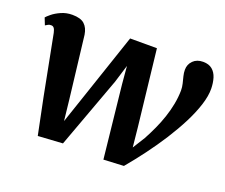

<svg xmlns="http://www.w3.org/2000/svg" viewBox="-104 -721 1033 882"><g transform="rotate(20 413.0 -280.0)"><path d="M153 10 116.5 -168.5 60 -460Q56.5 -476 51.2 -482.5Q46 -489 38 -489Q28.5 -489.5 22.8 -486Q17 -482.5 10 -478.5L-3.5 -512.5Q0.5 -518 16.8 -531.5Q33 -545 58 -556.2Q83 -567.5 112.5 -567.5Q153.5 -567.5 172.2 -550.2Q191 -533 196 -500.5L232 -195.5L243 -95.5L284.5 -218L398.5 -556H529.5L571.5 -183L581 -89.5L618.5 -149.5Q634.5 -179 649.2 -211Q664 -243 675.2 -276.5Q686.5 -310 693 -344Q699.5 -378 700 -411Q700 -428 696 -444.2Q692 -460.5 688 -476.2Q684 -492 684 -507Q684 -533.5 702.2 -551.8Q720.5 -570 751 -570Q779 -570 795.8 -556Q812.5 -542 819.8 -518.5Q827 -495 827.5 -466.5Q828 -430.5 813.5 -385.5Q799 -340.5 773.8 -291Q748.5 -241.5 715.8 -190.2Q683 -139 646 -89.5Q609 -40 572 4L473.5 9L435.5 -346.5L428 -432.5L401.5 -346L273.5 2.5Z"/></g></svg>

Font: Merriweather
Style: Bold Italic
Weight: 700
Italic angle: -7.8°
Version: Version 2.101